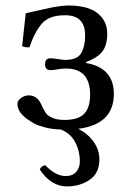

<svg xmlns="http://www.w3.org/2000/svg" viewBox="-20 -459 462 695"><path d="M124 154.8Q128.9 141.6 144 139.2Q181.2 178.2 217.8 178.2Q243.7 178.2 256.3 162.6Q269 147 269 126Q269 86.9 252 55.2Q234.9 23.4 200.2 9.8Q168 8.8 142.3 2Q116.7 -4.9 104.5 -11.5Q92.3 -18.1 77.1 -28.8Q43 -54.7 43 -83Q43 -95.2 56.4 -104.5Q69.8 -113.8 84 -113.8Q113.8 -113.8 128.9 -82Q138.7 -60.1 145.8 -50Q152.8 -40 169.4 -32.5Q186 -24.9 212.9 -24.9Q263.7 -24.9 284.9 -47.4Q306.2 -69.8 306.2 -116.2Q306.2 -211.4 217.8 -210.9Q204.6 -210.9 188.2 -208Q171.9 -205.1 163.1 -205.1Q143.1 -205.1 143.1 -226.1Q143.1 -248 162.1 -248Q171.9 -248 189.9 -245.1Q208 -242.2 216.8 -242.2Q259.8 -242.2 273.9 -266.6Q288.1 -291 288.1 -331.1Q288.1 -404.3 214.8 -403.8Q157.7 -403.8 131.3 -373.3Q105 -342.8 86.9 -288.1Q73.7 -286.1 60.1 -292L73.2 -411.1Q84.5 -413.1 140.1 -426Q195.8 -439 227.1 -439Q298.8 -439 333.5 -410.9Q368.2 -382.8 368.2 -336.9Q368.2 -296.9 351.6 -273.9Q335 -251 291 -233.9V-231Q392.1 -213.9 392.1 -119.1Q392.1 -9.3 263.7 7.3Q298.8 25.4 319.3 54.7Q339.8 84 339.8 118.2Q339.8 168 304.4 191.9Q269 215.8 222.2 215.8Q165 215.8 124 154.8Z"/></svg>

Font: Linux Libertine O
Style: Regular
Weight: 400
Designer: Philipp H. Poll
Foundry: Philipp H. Poll
Version: Version 5.3.0